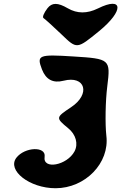

<svg xmlns="http://www.w3.org/2000/svg" viewBox="-20 -1050 644 1020"><path d="M203 -681C224 -627 262 -607 317 -621C434 -651 463 -550 357 -480C276 -426 275 -424 342 -369C383 -336 397 -286 376 -246C336 -171 206 -147 217 -217C226 -274 112 -270 67 -212C16 -145 137 -50 275 -50C433 -50 563 -184 545 -329C538 -392 540 -513 550 -592C568 -735 564 -738 370 -750C184 -762 174 -757 203 -681ZM232 -1006C213 -981 204 -959 211 -954C218 -950 263 -909 307 -867C389 -788 388 -788 507 -885C640 -994 635 -1072 500 -1005C443 -977 390 -977 340 -1006C287 -1037 256 -1037 232 -1006Z"/></svg>

Font: Hussar Skorodowane
Style: Ky
Weight: 700
Foundry: Cannot Into Space Fonts
Version: Version 0.892